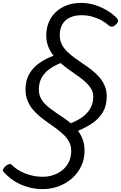

<svg xmlns="http://www.w3.org/2000/svg" viewBox="-93 -910 834 1324"><path d="M202 394Q157 394 117 384.5Q77 375 43 359Q9 343 -18.5 321.5Q-46 300 -67 277Q-77 266 -70.5 255Q-64 244 -54 235Q-40 224 -29.5 221.5Q-19 219 -9 229Q12 251 44.5 269Q77 287 118 298Q159 309 202 309Q239 309 274 297.5Q309 286 337 263.5Q365 241 381.5 207.5Q398 174 398 130Q398 96 384.5 70Q371 44 348.5 21.5Q326 -1 298 -21.5Q270 -42 240.5 -62.5Q211 -83 183 -106Q155 -129 132.5 -156Q110 -183 96.5 -217Q83 -251 83 -293Q83 -356 109 -400.5Q135 -445 179 -475.5Q223 -506 276 -526Q253 -555 239.5 -589.5Q226 -624 226 -666Q226 -714 242.5 -754.5Q259 -795 290.5 -825.5Q322 -856 366.5 -873Q411 -890 468 -890Q517 -890 564.5 -874.5Q612 -859 651 -834.5Q690 -810 713 -784Q723 -774 720.5 -762.5Q718 -751 704 -739Q693 -728 681 -726.5Q669 -725 659 -733Q639 -751 610.5 -767.5Q582 -784 546 -794.5Q510 -805 468 -805Q424 -805 390 -789.5Q356 -774 337.5 -743Q319 -712 319 -666Q319 -633 332.5 -605.5Q346 -578 369.5 -555Q393 -532 421.5 -511Q450 -490 481 -469.5Q512 -449 540.5 -426.5Q569 -404 592.5 -377Q616 -350 629.5 -317.5Q643 -285 643 -244Q643 -181 616 -136Q589 -91 544 -60.5Q499 -30 445 -8Q465 19 477.5 52.5Q490 86 490 130Q490 187 467.5 235Q445 283 404.5 319Q364 355 312 374.5Q260 394 202 394ZM395 -60Q443 -79 477.5 -104.5Q512 -130 531 -164.5Q550 -199 550 -244Q550 -269 540 -289.5Q530 -310 512.5 -328.5Q495 -347 473 -364.5Q451 -382 425.5 -399.5Q400 -417 374.5 -435.5Q349 -454 325 -475Q279 -457 245 -431.5Q211 -406 193 -372Q175 -338 175 -293Q175 -265 184.5 -242Q194 -219 211 -200Q228 -181 250 -164Q272 -147 296.5 -130.5Q321 -114 346.5 -97Q372 -80 395 -60Z"/></svg>

Font: Playwrite DK Uloopet
Style: Regular
Weight: 400
Designer: Veronika Burian, José Scaglione
Foundry: TypeTogether
Version: Version 1.002